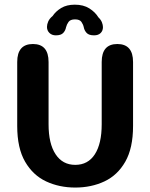

<svg xmlns="http://www.w3.org/2000/svg" viewBox="-20 -812 659 842"><path d="M310 10.5Q240 10.5 182.2 -16.5Q124.5 -43.5 90 -103Q55.5 -162.5 55.5 -259.5V-540Q55.5 -619 124.5 -619Q193 -619 193 -540V-267Q193 -182 223.8 -135.5Q254.5 -89 310 -89Q366 -89 396 -135.5Q426 -182 426 -267V-540Q426 -619 494.5 -619Q563.5 -619 563.5 -540V-259.5Q563.5 -162.5 529.5 -103Q495.5 -43.5 438 -16.5Q380.5 10.5 310 10.5ZM392.5 -657Q369.5 -657 359.8 -667.8Q350 -678.5 347.5 -692Q345 -704.5 337.2 -715.8Q329.5 -727 309 -727Q288.5 -727 280.5 -715.8Q272.5 -704.5 269.5 -692Q267 -678 257.2 -667.5Q247.5 -657 225 -657Q207.5 -657 196.8 -667.5Q186 -678 186 -694Q186 -705 191.5 -717.8Q197 -730.5 210.5 -741.5Q224.5 -762.5 248.5 -777Q272.5 -791.5 308 -791.5Q346 -791.5 371.8 -775.2Q397.5 -759 411.5 -736Q422.5 -725.5 427 -714Q431.5 -702.5 431.5 -693Q431.5 -677 421.2 -667Q411 -657 392.5 -657Z"/></svg>

Font: Sono Monospace SemiBold
Style: Regular
Weight: 600
Designer: Tyler Finck
Foundry: Tyler Finck
Version: Version 2.112